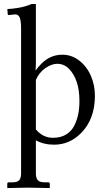

<svg xmlns="http://www.w3.org/2000/svg" viewBox="-20 -718 536 969"><path d="M161.1 -314.5V-64.9Q196.8 -22.5 247.6 -22.5Q285.6 -22.5 313 -38.8Q340.3 -55.2 354.5 -83.3Q368.7 -111.3 374.8 -141.8Q380.9 -172.4 380.9 -208Q380.9 -317.9 326.7 -372.1Q302.7 -396 268.6 -396Q240.2 -396 208.5 -373.8Q176.8 -351.6 161.1 -314.5ZM159.7 -361.8Q169.9 -377.4 189.9 -397.5Q234.4 -441.9 294.9 -441.9Q341.8 -441.9 380.1 -412.1Q418.5 -382.3 438.7 -335.2Q459 -288.1 459 -234.9Q459 -116.2 388.7 -45.9Q330.6 12.2 253.4 12.2Q200.7 12.2 161.1 -9.8V158.2Q161.1 180.7 170.9 191.4Q180.7 202.1 204.1 202.1H223.1Q231.4 202.1 231.4 210.4V229L229.5 231Q161.1 229 122.1 229L18.6 231L16.6 229V210.4Q16.6 202.1 24.4 202.1H43.5Q67.4 202.1 76.9 191.4Q86.4 180.7 86.4 158.2V-572.8Q86.4 -614.3 79.3 -629.9Q72.3 -645.5 56.6 -645.5Q55.2 -645.5 41.5 -643.8Q27.8 -642.1 24.4 -642.1Q19 -642.1 19 -647L17.1 -672.4Q36.1 -672.4 72.8 -678.5Q109.4 -684.6 139.2 -697.8H161.1V-395Z"/></svg>

Font: Libertinage
Style: f
Weight: 400
Designer: OSP
Foundry: OSP
Version: Version 1.0; 2008; OFL relea